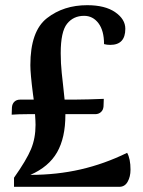

<svg xmlns="http://www.w3.org/2000/svg" viewBox="-20 -720 550 740"><path d="M483 -66Q483 -39 472 -19.5Q461 0 440 0H34V-35Q82 -103 99.5 -145Q117 -187 117 -239Q117 -252 115 -280H85Q51 -280 25 -278L26 -306Q27 -320 35.5 -328Q44 -336 57 -336H110L107 -358Q97 -436 97 -469Q97 -600 161 -650Q225 -700 316 -700Q385 -700 424 -673Q463 -646 463 -609Q463 -547 405 -547Q392 -547 381 -550Q381 -602 359.5 -630.5Q338 -659 304 -659Q263 -659 238.5 -628.5Q214 -598 214 -515Q214 -476 218 -438.5Q222 -401 223 -393L229 -336H262Q283 -336 321 -337Q359 -338 380 -339L379 -310Q378 -296 369 -288Q360 -280 347 -280H232V-277Q232 -189 200 -133Q168 -77 97 -46Q199 -46 290.5 -67Q382 -88 470 -131Q483 -108 483 -66Z"/></svg>

Font: Arima Madurai ExtraBold
Style: Regular
Weight: 800
Designer: Joana Correia and Natanael Gama
Foundry: NDISCOVER
Version: Version 1.020